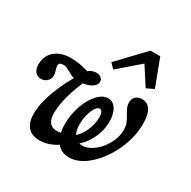

<svg xmlns="http://www.w3.org/2000/svg" viewBox="-151 -804 958 963"><g transform="rotate(30 328.5 -322.5)"><path d="M104 -91.9Q104 -148.4 131.5 -223.4Q158.9 -298.4 206.5 -374.2H254.8Q221.8 -306.5 206 -247.6Q190.3 -188.7 190.3 -143.5Q190.3 -110.5 204 -91.9Q217.7 -73.4 245.2 -73.4Q258.9 -73.4 272.6 -77Q286.3 -80.6 298.4 -87.1L316.1 -36.3Q288.7 -13.7 257.7 -1.2Q226.6 11.3 196 11.3Q151.6 11.3 127.8 -14.1Q104 -39.5 104 -91.9ZM265.3 -125.8Q265.3 -179.8 283.1 -230.6Q300.8 -281.5 329.8 -312.9Q358.9 -344.4 389.5 -344.4Q418.5 -344.4 435.9 -317.3Q453.2 -290.3 453.2 -245.2Q453.2 -188.7 425.8 -137.9Q398.4 -87.1 340.3 -44.4L325.8 -90.3Q360.5 -116.1 379.4 -156.9Q398.4 -197.6 398.4 -237.9Q398.4 -257.3 393.1 -267.7Q387.9 -278.2 379 -278.2Q366.9 -278.2 355.6 -261.3Q344.4 -244.4 337.1 -216.9Q329.8 -189.5 329.8 -159.7Q329.8 -118.5 346.4 -96Q362.9 -73.4 393.5 -73.4Q426.6 -73.4 460.1 -99.2Q493.5 -125 514.9 -164.9Q536.3 -204.8 536.3 -244.4Q536.3 -267.7 529.4 -284.7Q522.6 -301.6 509.7 -322.6Q499.2 -340.3 494.4 -352Q489.5 -363.7 489.5 -377.4Q489.5 -400 502.8 -412.9Q516.1 -425.8 538.7 -425.8Q571 -425.8 587.9 -399.2Q604.8 -372.6 604.8 -321Q604.8 -242.7 569.4 -165.3Q533.9 -87.9 478.2 -38.3Q422.6 11.3 366.1 11.3Q318.5 11.3 291.9 -25Q265.3 -61.3 265.3 -125.8ZM0.8 -317.7Q0.8 -350.8 16.9 -375.4Q33.1 -400 61.3 -412.9Q89.5 -425.8 123.4 -425.8Q156.5 -425.8 177.8 -421.8Q199.2 -417.7 224.2 -410.5Q229 -408.9 244.4 -404.8L208.1 -385.5Q224.2 -407.3 240.3 -416.5Q256.5 -425.8 273.4 -425.8Q291.1 -425.8 301.6 -417.7Q312.1 -409.7 312.1 -396Q312.1 -372.6 284.3 -358.1Q256.5 -343.5 211.3 -343.5Q192.7 -343.5 179.4 -348.8Q166.1 -354 150 -363.7Q137.1 -371 129.4 -374.2Q121.8 -377.4 112.9 -377.4Q98.4 -377.4 91.9 -373Q85.5 -368.5 85.5 -358.1Q85.5 -353.2 87.1 -347.6Q88.7 -341.9 90.3 -336.3Q91.9 -329.8 94 -322.2Q96 -314.5 96 -308.1Q96 -287.1 82.3 -273.4Q68.5 -259.7 47.6 -259.7Q25.8 -259.7 13.3 -275Q0.8 -290.3 0.8 -317.7ZM312.1 -508.9 453.2 -657.3H509.7L568.5 -501.6L526.6 -481.5L444.4 -608.9L489.5 -612.1L338.7 -481.5Z"/></g></svg>

Font: Playfair Micro SmCond SmLight
Style: Italic
Weight: 360
Width: 4
Italic angle: -15.6°
Designer: Claus Eggers Sørensen
Foundry: Claus Eggers Sørensen
Version: Version 2.203;Glyphs 3.3 (3326)